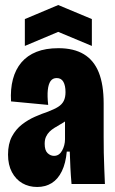

<svg xmlns="http://www.w3.org/2000/svg" viewBox="-20 -733 459 765"><path d="M128 12Q95 12 69 -3Q43 -18 27.5 -47Q12 -76 12 -117Q12 -160 27.5 -189Q43 -218 67.5 -237Q92 -256 119.5 -268Q147 -280 171 -288Q197 -298 212 -307.5Q227 -317 234 -331Q241 -345 241 -366Q241 -392 232.5 -407Q224 -422 206 -422Q190 -422 181.5 -410Q173 -398 170.5 -374.5Q168 -351 172 -315L24 -329Q21 -378 31.5 -417.5Q42 -457 65.5 -484.5Q89 -512 125.5 -526.5Q162 -541 213 -541Q274 -541 314 -517Q354 -493 373.5 -444.5Q393 -396 393 -321V-188Q393 -157 393.5 -125Q394 -93 395.5 -61Q397 -29 398 0H265Q262 -34 260.5 -65Q259 -96 258 -129H246Q242 -83 226.5 -51Q211 -19 186 -3.5Q161 12 128 12ZM195 -112Q206 -112 214 -117.5Q222 -123 227.5 -133Q233 -143 236 -154.5Q239 -166 239 -178V-264L264 -272Q255 -260 243.5 -252Q232 -244 219.5 -237Q207 -230 196 -223Q185 -216 177 -208Q169 -200 163.5 -188.5Q158 -177 158 -160Q158 -134 169.5 -123Q181 -112 195 -112ZM79 -550V-657L212 -713L346 -657V-550L212 -606Z"/></svg>

Font: Bricolage Grotesque 72pt Condensed ExtraBold
Style: Regular
Weight: 800
Width: 3
Designer: Mathieu Triay
Foundry: Atelier Triay
Version: Version 1.001;gftools[0.9.33.dev8+g029e19f]